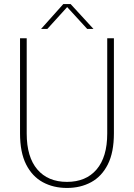

<svg xmlns="http://www.w3.org/2000/svg" viewBox="-20 -917 662 949"><path d="M311 12Q244 12 191.5 -16.5Q139 -45 109 -104.5Q79 -164 79 -258V-728H112V-257Q112 -141 164.5 -79.5Q217 -18 311 -18Q405 -18 457.5 -79.5Q510 -141 510 -257V-728H543V-258Q543 -164 513 -104.5Q483 -45 430.5 -16.5Q378 12 311 12ZM183 -774 293 -897H329L442 -774H411L312 -882L214 -774Z"/></svg>

Font: Murecho ExtraLight
Style: Regular
Weight: 200
Designer: Neil Summerour
Foundry: Positype
Version: Version 1.010; ttfautohint (v1.8.3)